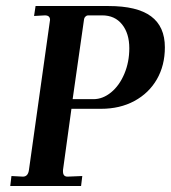

<svg xmlns="http://www.w3.org/2000/svg" viewBox="-20 -617 567 637"><path d="M56 -31Q73 -31 76 -53L145 -544L146 -551Q146 -566 129 -566L93 -564L98 -597H340Q435 -597 481 -563Q527 -529 527 -460Q527 -400 500.5 -354Q474 -308 426 -282Q378 -256 315 -256H217L189 -53V-48Q189 -31 204 -31L253 -33L249 0H14L18 -33ZM409 -457Q409 -506 385 -536Q361 -566 319 -566H272Q268 -566 264 -562.5Q260 -559 259 -554L221 -288H290Q321 -288 348.5 -310.5Q376 -333 392.5 -372Q409 -411 409 -457Z"/></svg>

Font: Unna Medium
Style: Italic
Weight: 500
Italic angle: -8.05°
Designer: Jorge de Buen Unna
Foundry: Omnibus-Type
Version: Version 2.008